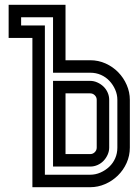

<svg xmlns="http://www.w3.org/2000/svg" viewBox="-20 -780 573 800"><path d="M356 -138Q367 -138 375 -146Q383 -154 383 -165V-364Q383 -375 375 -383Q367 -391 356 -391H253V-138ZM201 -86V-443H356Q371 -443 385.5 -436.5Q400 -430 411 -419.5Q422 -409 428.5 -394.5Q435 -380 435 -364V-165Q435 -150 428.5 -135.5Q422 -121 411.5 -110Q401 -99 386.5 -92.5Q372 -86 356 -86ZM253 -760V-529H356Q390 -529 420 -515.5Q450 -502 472.5 -479Q495 -456 508 -426Q521 -396 521 -364V-165Q521 -131 507.5 -101Q494 -71 471 -48.5Q448 -26 418 -13Q388 0 356 0H115V-622H16V-760ZM167 -52H356Q378 -52 398.5 -61Q419 -70 435 -85Q451 -100 460 -120.5Q469 -141 469 -165V-364Q469 -386 460 -406.5Q451 -427 436 -443Q421 -459 400.5 -468Q380 -477 356 -477H201V-708H68V-674H167Z"/></svg>

Font: Aurach Bi
Style: Regular
Weight: 400
Designer: Peter Wiegel
Foundry: Peter Wiegel
Version: Version 1.002